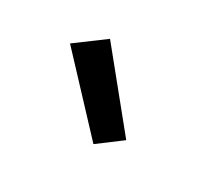

<svg xmlns="http://www.w3.org/2000/svg" viewBox="-65 -949 631 552"><g transform="rotate(30 250.0 -673.0)"><path d="M279 -530 76 -747 169 -816 355 -587Z"/></g></svg>

Font: Iosevka Fixed
Style: Bold
Weight: 700
Monospace: yes
Designer: Belleve Invis
Foundry: Belleve Invis
Version: Version 32.3.0